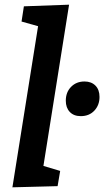

<svg xmlns="http://www.w3.org/2000/svg" viewBox="-20 -796 445 820"><path d="M33 4 152 -743 193 -670 72 -704 82 -769 275 -776 156 -28 113 -103 237 -66 226 -1ZM325 -300Q295 -300 278 -318Q261 -336 261 -366Q261 -402 283.5 -425Q306 -448 341 -448Q370 -448 387.5 -430.5Q405 -413 405 -382Q405 -347 383 -323.5Q361 -300 325 -300Z"/></svg>

Font: Bitter Thin SemiBold
Style: Italic
Weight: 600
Italic angle: -9°
Version: Version 2.002